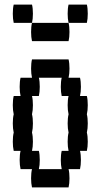

<svg xmlns="http://www.w3.org/2000/svg" viewBox="-20 -820 440 840"><path d="M364 -280Q364 -257 360 -240Q364 -224 364 -200Q364 -177 360 -160H330Q334 -144 334 -120Q334 -97 330 -80H280Q284 -64 284 -40Q284 -17 280 0H120Q116 -17 116 -40Q116 -64 120 -80H70Q66 -97 66 -120Q66 -144 70 -160H40Q36 -177 36 -200Q36 -224 40 -240Q36 -257 36 -280Q36 -304 40 -320Q36 -337 36 -360Q36 -384 40 -400H70Q66 -417 66 -440Q66 -464 70 -480H120Q116 -497 116 -520Q116 -544 120 -560H280Q284 -544 284 -520Q284 -497 280 -480H330Q334 -464 334 -440Q334 -417 330 -400H360Q364 -384 364 -360Q364 -337 360 -320Q364 -304 364 -280ZM276 -200Q276 -224 280 -240Q276 -257 276 -280Q276 -304 280 -320Q276 -337 276 -360Q276 -384 280 -400H250Q246 -417 246 -440Q246 -464 250 -480H150Q154 -464 154 -440Q154 -417 150 -400H120Q124 -384 124 -360Q124 -337 120 -320Q124 -304 124 -280Q124 -257 120 -240Q124 -224 124 -200Q124 -177 120 -160H150Q154 -144 154 -120Q154 -97 150 -80H250Q246 -97 246 -120Q246 -144 250 -160H280Q276 -177 276 -200ZM120 -800Q124 -784 124 -760Q124 -737 120 -720H40Q36 -737 36 -760Q36 -784 40 -800ZM360 -800Q364 -784 364 -760Q364 -737 360 -720H280Q276 -737 276 -760Q276 -784 280 -800ZM280 -720Q284 -704 284 -680Q284 -657 280 -640H120Q116 -657 116 -680Q116 -704 120 -720Z"/></svg>

Font: VT323
Style: Regular
Weight: 400
Monospace: yes
Designer: Peter Hull
Version: Version 2.000